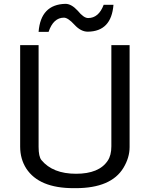

<svg xmlns="http://www.w3.org/2000/svg" viewBox="-20 -965 780 1000"><path d="M623 -91Q655 -144 655 -199V-730H560V-203Q560 -156 541 -128Q496 -60 376 -60Q255 -60 196 -131Q181 -149 181 -200V-730H85V-201Q85 -137 117 -87Q184 15 363 15H374Q559 15 623 -91ZM313 -873Q334 -873 368 -836Q401 -800 437 -800Q560 -801 571 -940H520Q494 -871 439 -871Q416 -871 385 -909Q352 -945 321 -945Q192 -942 181 -799H233Q258 -873 313 -873Z"/></svg>

Font: Sawarabi Gothic
Style: Regular
Weight: 400
Designer: mshio (mshio@users.sourceforge.jp)
Version: Version 20141215